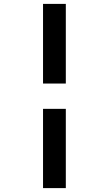

<svg xmlns="http://www.w3.org/2000/svg" viewBox="-20 -770 570 986"><path d="M201 -750H318V-341H201ZM201 -211H318V196H201Z"/></svg>

Font: TitilliumText22L Rg
Style: Bold
Weight: 700
Designer: Campivisivi
Foundry: Campivisivi
Version: 1.000